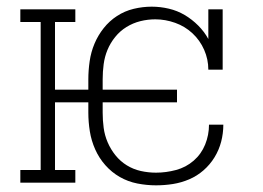

<svg xmlns="http://www.w3.org/2000/svg" viewBox="-20 -548 790 576"><path d="M448 8Q420 8 392 2.5Q364 -3 339.5 -17Q315 -31 296 -52.5Q277 -74 265.5 -100Q254 -126 249.5 -154Q245 -182 245 -210V-241H145V-38H206V0H41V-38H102V-482H41V-520H206V-482H145V-279H245V-310Q245 -337 249 -364.5Q253 -392 263.5 -417Q274 -442 291 -463.5Q308 -485 331 -500Q354 -515 381 -521.5Q408 -528 435 -528Q461 -528 486.5 -522Q512 -516 534 -503Q556 -490 574.5 -471.5Q593 -453 605 -431V-520H648V-339H605Q605 -370 592.5 -398.5Q580 -427 557.5 -448Q535 -469 505.5 -479.5Q476 -490 446 -490Q423 -490 401 -484.5Q379 -479 359.5 -467Q340 -455 325.5 -437Q311 -419 302.5 -398.5Q294 -378 291 -355.5Q288 -333 288 -310V-279H511V-241H288V-210Q288 -187 291 -164.5Q294 -142 303 -121Q312 -100 326.5 -82Q341 -64 360.5 -52Q380 -40 402.5 -35Q425 -30 448 -30Q478 -30 508 -38Q538 -46 561 -66Q584 -86 595.5 -114.5Q607 -143 607 -174H650Q650 -148 643.5 -123Q637 -98 623.5 -76Q610 -54 590.5 -37Q571 -20 547.5 -10Q524 0 499 4Q474 8 448 8Z"/></svg>

Font: Iosevka Etoile Extralight
Style: Regular
Weight: 200
Designer: Belleve Invis
Foundry: Belleve Invis
Version: Version 22.1.2; ttfautohint (v1.8.4)